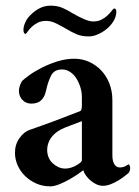

<svg xmlns="http://www.w3.org/2000/svg" viewBox="-20 -652 493 680"><path d="M211 -55Q222 -55 232.5 -58.5Q243 -62 251.5 -67Q260 -72 265 -76.5Q270 -81 270 -84V-223Q253 -216 230.5 -208Q208 -200 193 -192Q170 -179 158.5 -160.5Q147 -142 147 -120Q148 -90 168 -72.5Q188 -55 211 -55ZM158 8Q131 8 108.5 -2Q86 -12 69 -28.5Q52 -45 42.5 -66.5Q33 -88 33 -111Q33 -141 49.5 -163.5Q66 -186 85 -192Q102 -198 126 -206.5Q150 -215 175.5 -224.5Q201 -234 225 -243.5Q249 -253 265 -259Q268 -261 269 -267Q270 -273 270 -281V-308Q270 -326 264.5 -343.5Q259 -361 250 -375Q241 -389 228 -397.5Q215 -406 200 -406Q172 -406 161 -384.5Q150 -363 143 -331Q139 -310 126.5 -297.5Q114 -285 91 -285Q72 -285 59.5 -298Q47 -311 47 -331Q47 -338 50 -347.5Q53 -357 58 -365Q65 -372 83.5 -385.5Q102 -399 127.5 -412Q153 -425 183 -434.5Q213 -444 244 -444Q271 -444 295.5 -433Q320 -422 338.5 -402.5Q357 -383 367.5 -356Q378 -329 378 -297V-102Q378 -82 385 -70.5Q392 -59 404 -59Q416 -59 424 -63.5Q432 -68 435 -70Q438 -69 439.5 -65Q441 -61 441 -57Q441 -48 436 -40Q431 -36 421 -28Q411 -20 398.5 -12.5Q386 -5 372 0.5Q358 6 345 6Q333 6 322 1Q311 -4 301.5 -12Q292 -20 285 -29.5Q278 -39 275 -49Q271 -46 257.5 -36.5Q244 -27 226.5 -17Q209 -7 190.5 0.5Q172 8 158 8ZM159 -632Q183 -632 201.5 -624Q220 -616 237 -605Q256 -594 276 -585Q296 -576 310 -576Q327 -576 339.5 -582.5Q352 -589 361 -597.5Q370 -606 375.5 -613.5Q381 -621 384 -622Q389 -622 390.5 -618Q392 -614 392 -611Q392 -594 382.5 -578Q373 -562 358.5 -550Q344 -538 327 -530.5Q310 -523 294 -523Q270 -523 252 -530.5Q234 -538 216 -549Q197 -560 179 -569Q161 -578 143 -578Q126 -578 113.5 -571.5Q101 -565 92.5 -557Q84 -549 79 -541.5Q74 -534 71 -532Q66 -532 64.5 -537Q63 -542 63 -545Q63 -557 68 -569Q73 -581 79 -589Q96 -609 116 -620.5Q136 -632 159 -632Z"/></svg>

Font: Vermiglione SemiBold
Style: Regular
Weight: 600
Version: Version 1.000